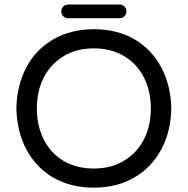

<svg xmlns="http://www.w3.org/2000/svg" viewBox="-20 -822 833 852"><path d="M252 -771.5Q252 -784.2 260.7 -793Q269.5 -801.8 282.2 -801.8H510.7Q523.4 -801.8 532.2 -793Q541 -784.2 541 -771.5Q541 -758.8 532.2 -750Q523.4 -741.2 510.7 -741.2H282.2Q269.5 -741.2 260.7 -750Q252 -758.8 252 -771.5ZM215.8 -34.2Q139.6 -79.1 97.2 -158.7Q54.7 -238.3 52.7 -340.8Q54.7 -443.4 96.7 -522.5Q138.7 -602.5 216.8 -647.5Q294.9 -692.4 396.5 -692.4Q499 -692.4 577.1 -647.5Q653.3 -602.5 695.8 -522.5Q738.3 -442.4 740.2 -340.8Q738.3 -239.3 696.3 -160.2Q653.3 -79.1 575.7 -34.2Q498 10.7 396.5 10.7Q293.9 10.7 215.8 -34.2ZM531.2 -109.4Q587.9 -143.6 618.7 -203.6Q649.4 -263.7 649.4 -340.8Q649.4 -417 619.1 -477.5Q587.9 -539.1 530.3 -573.2Q472.7 -607.4 396.5 -607.4Q317.4 -607.4 261.7 -572.3Q205.1 -538.1 174.3 -478Q143.6 -418 143.6 -340.8Q143.6 -264.6 173.8 -204.1Q205.1 -141.6 262.2 -107.9Q319.3 -74.2 396.5 -74.2Q475.6 -74.2 531.2 -109.4Z"/></svg>

Font: KTXP_ComRound
Style: Medium
Weight: 500
Version: Version 1.01;May 16, 2022;FontCreator 13.0.0.2683 64-bit